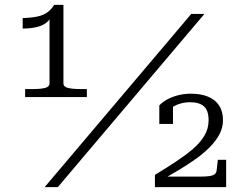

<svg xmlns="http://www.w3.org/2000/svg" viewBox="-20 -767 1018 787"><path d="M240 -426Q240 -411 259 -406.5Q278 -402 310 -402H336V-369H83V-402H117Q146 -402 164.5 -406.5Q183 -411 183 -426V-703L192 -706Q186 -687 170.5 -674.5Q155 -662 130.5 -656Q106 -650 73 -650V-693Q110 -694 134.5 -699.5Q159 -705 175 -717Q191 -729 202 -747H240ZM764 -710H818L217 0H163ZM796 -43H645Q643 -43 642 -39.5Q641 -36 642 -34Q643 -32 647 -32Q681 -51 716 -72Q751 -93 782.5 -115.5Q814 -138 839.5 -163.5Q865 -189 879.5 -216.5Q894 -244 894 -274Q894 -310 878.5 -334Q863 -358 833.5 -370.5Q804 -383 762 -383Q734 -383 708 -376Q682 -369 663 -358Q644 -347 633 -335V-259H689V-341Q685 -340 680.5 -336Q676 -332 672.5 -325.5Q669 -319 668 -311Q682 -328 706.5 -338Q731 -348 759 -348Q797 -348 816 -331Q835 -314 835 -274Q835 -239 817 -209.5Q799 -180 768 -154Q737 -128 698 -102.5Q659 -77 615 -50V0H907V-112H873L868 -69Q867 -58 859.5 -52.5Q852 -47 837 -45Q822 -43 796 -43Z"/></svg>

Font: Roboto Serif ExtraLight
Style: Regular
Weight: 250
Version: Version 1.007